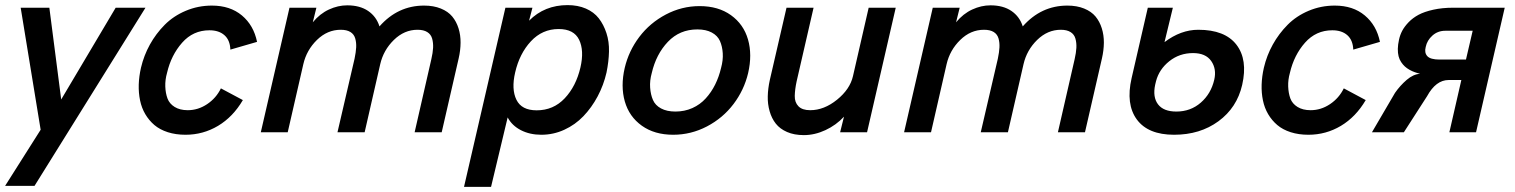

<svg xmlns="http://www.w3.org/2000/svg" viewBox="-20 -518 5932 752"><path d="M0 210 139.2 -9.8 61 -487.8H173.3L219.7 -128.4L433.1 -487.8H549.8L115.2 210Z M706.5 9.8Q668.5 9.8 637.2 -0.2Q606 -10.3 584.7 -28.3Q563.5 -46.4 549.1 -70.8Q534.7 -95.2 528.6 -124.8Q522.5 -154.3 523.4 -186.5Q524.4 -218.8 532.2 -252.9Q543.5 -300.8 567.1 -343.5Q590.8 -386.2 625.2 -420.9Q659.7 -455.6 707.8 -475.8Q755.9 -496.1 810.1 -496.1Q881.3 -496.1 927.5 -457.5Q973.6 -418.9 986.8 -354L882.3 -323.7Q880.9 -360.8 859.1 -380.1Q837.4 -399.4 800.3 -399.4Q736.3 -399.4 693.4 -350.8Q650.4 -302.2 634.3 -232.9Q626.5 -205.6 627.4 -179.2Q628.4 -152.8 636 -132.3Q643.6 -111.8 664.1 -99.1Q684.6 -86.4 715.3 -86.4Q755.9 -86.4 791.3 -110.1Q826.7 -133.8 845.2 -171.9L931.2 -126Q892.6 -60.1 834 -25.1Q775.4 9.8 706.5 9.8Z M1001.5 0 1113.8 -487.8H1219.2L1205.1 -430.7Q1232.9 -464.4 1268.3 -480.7Q1303.7 -497.1 1339.8 -497.1Q1389.6 -497.1 1421.9 -475.1Q1454.1 -453.1 1466.3 -414.6Q1538.1 -496.1 1641.1 -496.1Q1678.2 -496.1 1706.5 -484.6Q1734.9 -473.1 1751.2 -453.4Q1767.6 -433.6 1775.9 -407Q1784.2 -380.4 1783.9 -350.6Q1783.7 -320.8 1776.4 -289.1L1710 0H1604L1669.4 -286.1Q1675.3 -311.5 1676.3 -330.8Q1677.2 -350.1 1672.6 -366.7Q1668 -383.3 1653.6 -392.3Q1639.2 -401.4 1615.2 -401.4Q1563.5 -401.4 1522.7 -361.6Q1481.9 -321.8 1469.2 -266.6L1408.2 0H1301.8L1368.7 -288.1Q1374 -313.5 1375 -332.3Q1376 -351.1 1371.3 -367.4Q1366.7 -383.8 1352.5 -392.6Q1338.4 -401.4 1314.5 -401.4Q1262.2 -401.4 1221.4 -361.6Q1180.7 -321.8 1168 -266.6L1106.9 0Z M1797.4 213.9 1959.5 -487.8H2065.4L2052.2 -437Q2112.8 -498 2203.1 -498Q2243.2 -498 2274.7 -484.4Q2306.2 -470.7 2325.2 -446.3Q2344.2 -421.9 2355.2 -388.4Q2366.2 -355 2365.2 -315.9Q2364.3 -276.9 2355.5 -233.9Q2344.2 -184.6 2320.8 -140.6Q2297.4 -96.7 2265.1 -63Q2232.9 -29.3 2190.2 -9.8Q2147.5 9.8 2100.1 9.8Q2055.2 9.8 2020.3 -8.1Q1985.4 -25.9 1968.3 -58.1L1903.3 213.9ZM2082 -85.9Q2147.5 -85.9 2191.9 -133.1Q2236.3 -180.2 2253.4 -253.9Q2268.6 -319.8 2248.3 -362.1Q2228 -404.3 2168 -404.3Q2104 -404.3 2059.3 -356.2Q2014.6 -308.1 1997.6 -233.9Q1982.4 -168.5 2002.7 -127.2Q2022.9 -85.9 2082 -85.9Z M2616.7 9.8Q2543.5 9.8 2493.9 -25.6Q2444.3 -61 2427.2 -120.6Q2410.2 -180.2 2426.8 -252Q2442.4 -318.4 2483.9 -373.3Q2525.4 -428.2 2587.9 -461.2Q2650.4 -494.1 2720.2 -494.1Q2793.5 -494.1 2843 -458.5Q2892.6 -422.9 2909.7 -363.3Q2926.8 -303.7 2910.2 -231.9Q2894.5 -165.5 2853 -110.6Q2811.5 -55.7 2749 -22.9Q2686.5 9.8 2616.7 9.8ZM2625.5 -81.1Q2661.1 -81.1 2691.7 -94.7Q2722.2 -108.4 2744.1 -132.6Q2766.1 -156.7 2781 -186.8Q2795.9 -216.8 2804.2 -252Q2812.5 -282.2 2810.8 -309.3Q2809.1 -336.4 2799.8 -357.4Q2790.5 -378.4 2767.8 -390.6Q2745.1 -402.8 2711.4 -402.8Q2642.1 -402.8 2595.9 -354.2Q2549.8 -305.7 2532.7 -231.9Q2524.4 -202.1 2526.4 -174.8Q2528.3 -147.5 2537.4 -126.5Q2546.4 -105.5 2569.1 -93.3Q2591.8 -81.1 2625.5 -81.1Z M3128.4 11.2Q3090.8 11.2 3062.7 -1Q3034.7 -13.2 3018.6 -33.7Q3002.4 -54.2 2994.4 -82.3Q2986.3 -110.4 2987.1 -140.9Q2987.8 -171.4 2995.1 -204.6L3060.5 -487.8H3166.5L3100.1 -199.2Q3093.3 -167.5 3092.8 -142.3Q3092.3 -117.2 3107.2 -101.8Q3122.1 -86.4 3153.3 -86.4Q3207.5 -86.4 3258.3 -127.4Q3309.1 -168.5 3320.8 -219.7L3382.3 -487.8H3488.3L3376 0H3270.5L3285.6 -61Q3254.9 -27.8 3212.9 -8.3Q3170.9 11.2 3128.4 11.2Z M3521 0 3633.3 -487.8H3738.8L3724.6 -430.7Q3752.4 -464.4 3787.8 -480.7Q3823.2 -497.1 3859.4 -497.1Q3909.2 -497.1 3941.4 -475.1Q3973.6 -453.1 3985.8 -414.6Q4057.6 -496.1 4160.6 -496.1Q4197.8 -496.1 4226.1 -484.6Q4254.4 -473.1 4270.8 -453.4Q4287.1 -433.6 4295.4 -407Q4303.7 -380.4 4303.5 -350.6Q4303.2 -320.8 4295.9 -289.1L4229.5 0H4123.5L4189 -286.1Q4194.8 -311.5 4195.8 -330.8Q4196.8 -350.1 4192.1 -366.7Q4187.5 -383.3 4173.1 -392.3Q4158.7 -401.4 4134.8 -401.4Q4083 -401.4 4042.2 -361.6Q4001.5 -321.8 3988.8 -266.6L3927.7 0H3821.3L3888.2 -288.1Q3893.6 -313.5 3894.5 -332.3Q3895.5 -351.1 3890.9 -367.4Q3886.2 -383.8 3872.1 -392.6Q3857.9 -401.4 3834 -401.4Q3781.7 -401.4 3741 -361.6Q3700.2 -321.8 3687.5 -266.6L3626.5 0Z M4578.6 9.8Q4476.6 9.8 4432.6 -50Q4388.7 -109.9 4412.1 -211.9L4475.6 -487.8H4573.7L4541 -353Q4605 -401.4 4673.3 -401.4Q4777.8 -401.4 4822.8 -342.8Q4867.7 -284.2 4845.2 -185.5Q4824.7 -96.2 4752.4 -43.2Q4680.2 9.8 4578.6 9.8ZM4587.4 -81.1Q4643.1 -81.1 4683.1 -116Q4723.1 -150.9 4735.8 -205.6Q4745.6 -248 4723.9 -279.1Q4702.1 -310.1 4652.8 -310.1Q4599.6 -310.1 4559.8 -278.3Q4520 -246.6 4507.8 -200.2L4504.4 -186Q4494.1 -137.7 4515.6 -109.4Q4537.1 -81.1 4587.4 -81.1Z M5104.5 9.8Q5066.4 9.8 5035.2 -0.2Q5003.9 -10.3 4982.7 -28.3Q4961.4 -46.4 4947 -70.8Q4932.6 -95.2 4926.5 -124.8Q4920.4 -154.3 4921.4 -186.5Q4922.4 -218.8 4930.2 -252.9Q4941.4 -300.8 4965.1 -343.5Q4988.8 -386.2 5023.2 -420.9Q5057.6 -455.6 5105.7 -475.8Q5153.8 -496.1 5208 -496.1Q5279.3 -496.1 5325.4 -457.5Q5371.6 -418.9 5384.8 -354L5280.3 -323.7Q5278.8 -360.8 5257.1 -380.1Q5235.4 -399.4 5198.2 -399.4Q5134.3 -399.4 5091.3 -350.8Q5048.3 -302.2 5032.2 -232.9Q5024.4 -205.6 5025.4 -179.2Q5026.4 -152.8 5033.9 -132.3Q5041.5 -111.8 5062 -99.1Q5082.5 -86.4 5113.3 -86.4Q5153.8 -86.4 5189.2 -110.1Q5224.6 -133.8 5243.2 -171.9L5329.1 -126Q5290.5 -60.1 5231.9 -25.1Q5173.3 9.8 5104.5 9.8Z M5353.5 0 5443.8 -154.3Q5463.4 -182.6 5489.5 -205.1Q5515.6 -227.5 5542 -229Q5530.3 -231.9 5520.8 -235.4Q5511.2 -238.8 5500.7 -244.6Q5490.2 -250.5 5482.4 -257.6Q5474.6 -264.6 5467.8 -274.9Q5460.9 -285.2 5457.8 -297.6Q5454.6 -310.1 5454.8 -326.7Q5455.1 -343.3 5459.5 -362.8Q5463.4 -380.9 5471.9 -397.2Q5480.5 -413.6 5496.8 -430.7Q5513.2 -447.8 5535.9 -460Q5558.6 -472.2 5593.8 -480Q5628.9 -487.8 5671.9 -487.8H5873.5L5761.2 0H5656.7L5703.6 -204.6H5653.8Q5604 -204.6 5569.3 -141.1L5478.5 0ZM5618.7 -284.7H5721.7L5748 -397.5H5640.6Q5611.3 -397.5 5590.3 -378.7Q5569.3 -359.9 5564 -334Q5558.1 -311.5 5570.3 -298.1Q5582.5 -284.7 5618.7 -284.7Z"/></svg>

Font: HK Grotesk SemiBold Italic
Style: Regular
Weight: 600
Italic angle: -13°
Designer: Alfredo Marco Pradil and Stefan Peev
Foundry: Hanken Design Co.
Version: Version 1.000;PS 001.000;hotconv 1.0.88;makeotf.lib2.5.64775